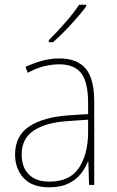

<svg xmlns="http://www.w3.org/2000/svg" viewBox="-20 -785 498 815"><path d="M232 -537Q307 -537 343.5 -494Q380 -451 380 -353V0H358L355 -99H353Q342 -71 322 -46Q302 -21 269.5 -5.5Q237 10 189 10Q116 10 80 -29.5Q44 -69 44 -129Q44 -208 103 -247.5Q162 -287 266 -295L354 -301V-347Q354 -437 324.5 -474.5Q295 -512 232 -512Q200 -512 167.5 -504Q135 -496 98 -476L88 -501Q122 -517 158.5 -527Q195 -537 232 -537ZM267 -271Q175 -265 123.5 -231Q72 -197 72 -129Q72 -75 102.5 -44.5Q133 -14 189 -14Q276 -14 314.5 -71.5Q353 -129 354 -220V-277ZM346 -758Q320 -723 280.5 -680Q241 -637 205 -606H187V-614Q221 -648 257 -689Q293 -730 316 -765H346Z"/></svg>

Font: Noto Sans Khmer UI SemiCondensed Thin
Style: Regular
Weight: 100
Width: 4
Designer: Danh Hong and the Monotype Design Team
Foundry: Monotype Imaging Inc.
Version: Version 2.002; ttfautohint (v1.8.4.7-5d5b)